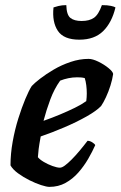

<svg xmlns="http://www.w3.org/2000/svg" viewBox="-20 -730 471 750"><path d="M173 0Q162 0 140.5 -7Q119 -14 95 -26Q71 -38 50.5 -53Q30 -68 21 -84Q21 -129 29.5 -176.5Q38 -224 51.5 -267Q65 -310 79 -343.5Q93 -377 104 -394Q114 -405 136.5 -422.5Q159 -440 189.5 -458Q220 -476 255.5 -488Q291 -500 326 -500Q342 -500 364.5 -489Q387 -478 404 -464Q421 -450 422 -441Q419 -420 411.5 -396Q404 -372 394 -350.5Q384 -329 375 -316Q357 -297 318 -275Q279 -253 231 -232.5Q183 -212 139 -197Q133 -164 131 -148Q129 -132 128 -116Q135 -107 151 -97.5Q167 -88 185 -81.5Q203 -75 214 -75Q222 -75 233.5 -83.5Q245 -92 259.5 -106.5Q274 -121 290 -140Q306 -159 322 -180Q331 -180 340.5 -174Q350 -168 352 -163Q341 -138 324.5 -109.5Q308 -81 286 -56Q264 -31 236 -15.5Q208 0 173 0ZM150 -258Q184 -270 215 -283Q246 -296 272.5 -309Q299 -322 317 -335Q318 -343 318.5 -350.5Q319 -358 319 -365Q319 -381 317 -397Q315 -413 311 -425Q303 -427 296 -427.5Q289 -428 281 -428Q264 -428 247 -424.5Q230 -421 215 -415Q192 -383 176.5 -341.5Q161 -300 150 -258ZM290 -575Q229 -575 206 -609.5Q183 -644 189 -701Q194 -703 208 -706.5Q222 -710 239 -710Q240 -672 255 -660Q270 -648 299 -648Q329 -648 347 -660.5Q365 -673 378 -710Q400 -710 413.5 -707Q427 -704 431 -701Q417 -642 383 -608.5Q349 -575 290 -575Z"/></svg>

Font: Texturina 12pt
Style: Bold Italic
Weight: 700
Italic angle: -11°
Designer: Guillermo Torres Carreño
Foundry: Omnibus-Type
Version: Version 1.002